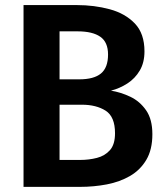

<svg xmlns="http://www.w3.org/2000/svg" viewBox="-20 -729 655 749"><path d="M574.4 -205.6Q574.4 -145.6 551 -105.9Q527.7 -66.2 487.7 -42.8Q447.7 -19.5 396.9 -9.7Q346.2 0 291.8 0H71.8V-709.2H279Q348.2 -709.2 408.5 -692.8Q468.7 -676.4 506.2 -637.2Q543.6 -597.9 543.6 -528.7Q543.6 -485.1 525.4 -454.1Q507.2 -423.1 477.2 -403.6Q447.2 -384.1 412.8 -375.4Q451.3 -369.2 488.5 -351.5Q525.6 -333.8 550 -298.7Q574.4 -263.6 574.4 -205.6ZM401.5 -516.4Q401.5 -564.6 371.3 -585.6Q341 -606.7 283.1 -606.7H212.3V-419.5H289.2Q346.2 -419.5 373.8 -442.3Q401.5 -465.1 401.5 -516.4ZM428.7 -209.2Q428.7 -273.8 392.1 -297.2Q355.4 -320.5 299.5 -320.5H212.3V-105.1H293.3Q327.2 -105.1 358.2 -113.1Q389.2 -121 409 -143.3Q428.7 -165.6 428.7 -209.2Z"/></svg>

Font: Fira Code SemiBold
Style: Regular
Weight: 600
Designer: Carrois Corporate, Edenspiekermann AG, Nikita Prokopov
Foundry: Carrois Corporate, Edenspiekermann AG, Nikita Prokopov
Version: Version 6.002